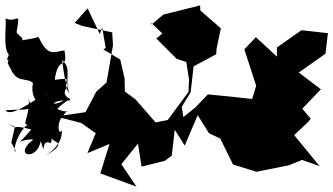

<svg xmlns="http://www.w3.org/2000/svg" viewBox="-343 -867 1236 712"><g transform="rotate(-90 275.0 -511.0)"><path d="M535 -825 511 -713 463 -710 325 -734 291 -772 215 -812 202 -901 208 -956 175 -828 137 -774 63 -805 97 -723 -12 -757 -61 -623 22 -679 145 -580 190 -609 148 -625 13 -604 35 -517 54 -492 150 -481 91 -444 204 -396 137 -354 117 -312 21 -265 -6 -178 13 -83 18 -58 38 -9 15 56 130 -38 180 15 191 23 228 -8 300 61 362 -21 432 78 508 87 519 -11 455 -102H421L493 -180L448 -223L313 -179L264 -194L272 -266L281 -358L232 -405L197 -449L235 -455L289 -422L385 -411L430 -327L450 -326L526 -310L592 -386L611 -387L577 -523L540 -567L546 -568L507 -527L488 -549L413 -474L401 -438L336 -428L290 -430L186 -507L177 -552L262 -626L292 -666L340 -667L410 -683L448 -746L453 -737L529 -750L505 -759L600 -804L546 -852ZM411 -1103C398 -1085 417 -1115 375 -1089C308 -1060 361 -1013 299 -993C307 -998 350 -980 325 -1006C242 -1027 207 -931 238 -940C200 -934 267 -964 258 -872C268 -858 271 -914 314 -875C316 -887 346 -890 408 -899C376 -859 335 -893 283 -871C336 -909 345 -844 335 -926C432 -913 366 -876 444 -890C441 -924 416 -950 490 -984C498 -994 493 -965 481 -1053C488 -1025 502 -1083 533 -1069C529 -1082 560 -1089 498 -1070C605 -1051 541 -1063 563 -1109C545 -1103 449 -1121 426 -1094L441 -1091ZM174 -1103C143 -1048 174 -1102 151 -1013C78 -1073 116 -1065 114 -1005C53 -1085 31 -992 108 -978C37 -956 121 -982 100 -941C134 -925 176 -965 117 -936C103 -934 105 -873 55 -958C57 -958 90 -895 149 -900C124 -910 173 -923 202 -895C246 -865 191 -866 240 -939C205 -906 212 -952 265 -868C289 -960 293 -926 260 -892C224 -936 271 -1007 285 -952C268 -998 192 -1084 222 -1109C229 -1041 211 -1003 261 -1022C178 -1020 158 -1064 174 -1001C185 -1051 61 -1089 70 -1070L102 -1087L161 -1074Z"/></g></svg>

Font: Hussar Lance
Style: Regular
Weight: 700
Foundry: Cannot Into Space Fonts, PlusOne Fonts
Version: Version 2.27